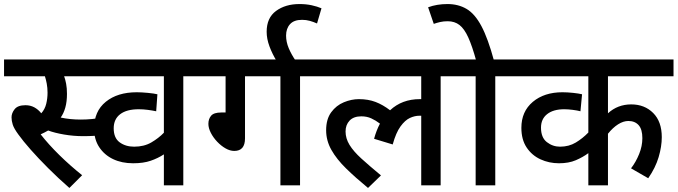

<svg xmlns="http://www.w3.org/2000/svg" viewBox="-20 -916 3349 949"><path d="M379 -325Q436 -325 490 -336L498 -252Q472 -246 445 -244.5Q418 -243 391 -243Q344 -243 297 -251Q250 -259 218 -271Q201 -261 181 -252Q220 -202 273.5 -149.5Q327 -97 386 -50L323 13Q267 -36 218 -85Q169 -134 131.5 -176.5Q94 -219 71 -251Q49 -281 43 -300Q37 -319 37 -336Q37 -357 52.5 -376.5Q68 -396 106 -396Q130 -396 149.5 -385.5Q169 -375 184 -356Q202 -376 208.5 -403Q215 -430 215 -458Q215 -482 211 -503Q207 -524 202 -539H0V-622H435V-539H297Q303 -523 307 -501.5Q311 -480 311 -452Q311 -414 303 -385Q295 -356 280 -335Q303 -330 328 -327.5Q353 -325 379 -325Z M987 -539H886V0H790V-153Q761 -134 725 -121.5Q689 -109 638 -109Q582 -109 539 -129.5Q496 -150 470.5 -188.5Q445 -227 445 -281Q445 -366 503 -413Q561 -460 656 -460Q679 -460 710.5 -457Q742 -454 758 -450L752 -366Q733 -370 710.5 -373Q688 -376 666 -376Q606 -376 574 -351.5Q542 -327 542 -282Q542 -234 571.5 -212.5Q601 -191 643 -191Q692 -191 728 -212Q764 -233 790 -260V-539H402V-622H987Z M1191 -539V-232Q1191 -170 1138 -170Q1117 -170 1095 -182.5Q1073 -195 1053.5 -215.5Q1034 -236 1022 -259.5Q1010 -283 1010 -304Q1010 -328 1023.5 -344Q1037 -360 1074 -360H1095V-539H972V-622H1564V-539H1463V0H1366V-539Z M1347 -615Q1326 -649 1312 -686.5Q1298 -724 1298 -759Q1298 -828 1344.5 -862Q1391 -896 1460 -896Q1493 -896 1520.5 -890Q1548 -884 1569 -875L1547 -800Q1529 -808 1511 -813Q1493 -818 1473 -818Q1433 -818 1413.5 -796.5Q1394 -775 1394 -740Q1394 -709 1407 -678Q1420 -647 1442 -615Z M1549 -539V-622H2259V-539H2158V0H2062V-344Q2058 -344 2053 -344Q2030 -344 2006 -333Q1982 -322 1959.5 -291Q1937 -260 1921 -202L1829 -230Q1840 -271 1858 -305Q1837 -321 1815 -331Q1793 -341 1766 -341Q1728 -341 1708 -320Q1688 -299 1688 -266Q1688 -232 1707.5 -200Q1727 -168 1766 -132.5Q1805 -97 1863 -49L1799 13Q1737 -38 1690.5 -83.5Q1644 -129 1618 -175Q1592 -221 1592 -272Q1592 -327 1617 -361Q1642 -395 1679.5 -410.5Q1717 -426 1754 -426Q1800 -426 1836.5 -412Q1873 -398 1908 -371Q1967 -426 2055 -426Q2058 -426 2062 -426V-539Z M2428 -539V0H2331V-539H2245V-622H2529V-539ZM2334 -615Q2314 -688 2294.5 -731Q2275 -774 2251 -792.5Q2227 -811 2193 -811Q2172 -811 2155 -807Q2138 -803 2124 -798L2096 -880Q2139 -896 2192 -896Q2245 -896 2286 -872Q2327 -848 2359.5 -787Q2392 -726 2422 -615Z M3309 -539H2985V-356Q3033 -400 3100 -400Q3166 -400 3208.5 -357.5Q3251 -315 3251 -238Q3251 -192 3235.5 -139.5Q3220 -87 3184 -35L3099 -84Q3123 -115 3139 -154.5Q3155 -194 3155 -233Q3155 -277 3136.5 -297.5Q3118 -318 3086 -318Q3061 -318 3035 -301.5Q3009 -285 2985 -255V0H2888V-159Q2861 -139 2826 -124Q2791 -109 2743 -109Q2694 -109 2651.5 -128.5Q2609 -148 2583 -187Q2557 -226 2557 -284Q2557 -365 2613.5 -412.5Q2670 -460 2760 -460Q2784 -460 2812.5 -457Q2841 -454 2857 -450L2849 -366Q2834 -370 2811 -373Q2788 -376 2769 -376Q2715 -376 2684.5 -352Q2654 -328 2654 -285Q2654 -236 2683 -213.5Q2712 -191 2748 -191Q2792 -191 2826 -211.5Q2860 -232 2888 -261V-539H2514V-622H3309Z"/></svg>

Font: Noto Sans Medium
Style: Regular
Weight: 500
Designer: Monotype Design Team
Foundry: Monotype Imaging Inc.
Version: Version 2.007